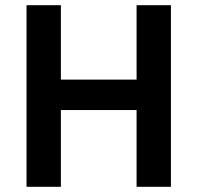

<svg xmlns="http://www.w3.org/2000/svg" viewBox="-20 -718 759 738"><path d="M505 -295H214V0H82V-698H214V-412H505V-698H637V0H505Z"/></svg>

Font: IBM Plex Sans Arabic SmBld
Style: Regular
Weight: 600
Designer: Mike Abbink, Paul van der Laan, Pieter van Rosmalen, Wael Morcos, Khajak Apelian
Foundry: Bold Monday
Version: Version 1.005